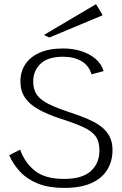

<svg xmlns="http://www.w3.org/2000/svg" viewBox="-20 -903 592 930"><path d="M290.1 7.2Q217.6 7.2 165.4 -13.2Q113.1 -33.7 78.9 -69.6Q44.7 -105.6 24.5 -151.2L77.7 -178.2Q100.4 -114.2 149.9 -75.2Q199.4 -36.3 290.1 -36.3Q378.1 -36.3 419.9 -74.2Q461.6 -112.2 461.6 -173.9Q461.6 -217.6 443.3 -242.9Q425 -268.3 384.1 -287Q343.2 -305.7 275.2 -327.4Q210 -348.8 166.3 -373.3Q122.5 -397.8 100.7 -430.4Q78.9 -463 78.9 -508.7Q78.9 -555.2 102.2 -591.1Q125.6 -627 171.8 -647.6Q217.9 -668.2 285.1 -668.2Q332.4 -668.2 372.4 -655.7Q412.5 -643.1 441.5 -619.1Q470.5 -595 481.9 -558.7L423.4 -543Q411.5 -584.6 375.4 -606.4Q339.2 -628.2 285.1 -628.2Q212 -628.2 176.4 -594.2Q140.9 -560.2 140.9 -508.7Q140.9 -477.1 152.9 -453.3Q164.8 -429.5 197.7 -409.2Q230.5 -389 292.6 -367.8Q331.1 -354.8 366.1 -342.1Q401.1 -329.4 430.2 -314.7Q459.3 -300 480.5 -280.9Q501.7 -261.8 513.4 -236.1Q525 -210.4 525 -175.6Q525 -123.3 500.1 -81.7Q475.2 -40 423.3 -16.4Q371.5 7.2 290.1 7.2ZM218.9 -721.2 192.8 -733.6 445.2 -882.9 477.5 -829.2Z"/></svg>

Font: Panamera Thin
Style: Regular
Weight: 100
Designer: Bastien Sozeau
Foundry: NBR — Bastien Sozeau
Version: Version 3.003;gftools[0.9.33]